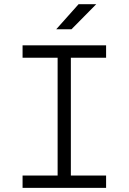

<svg xmlns="http://www.w3.org/2000/svg" viewBox="-20 -914 626 934"><path d="M89.8 0V-60.1H260.3V-633.3H89.8V-693.4H496.1V-633.3H324.7V-60.1H496.1V0ZM253.4 -771.5 362.3 -893.6H448.2L327.6 -771.5Z"/></svg>

Font: Cascadia Mono PL Light
Style: Regular
Weight: 300
Monospace: yes
Designer: Aaron Bell
Foundry: Saja Typeworks
Version: Version 2404.023; ttfautohint (v1.8.4)